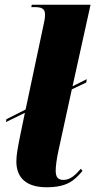

<svg xmlns="http://www.w3.org/2000/svg" viewBox="-20 -780 402 810"><path d="M176 10C264 10 294 -19 328 -59L321 -68C300 -44 278 -21 248 -21C225 -21 215 -32 215 -60C215 -76 218 -106 227 -146L283 -403L344 -432L346 -446L286 -416L362 -760H114L112 -750H129C167 -750 170 -734 170 -716C170 -704 166 -684 162 -667L88 -318L7 -277L5 -265L85 -304L67 -217C54 -154 49 -124 49 -99C49 -26 96 10 176 10Z"/></svg>

Font: Noto Serif Display Condensed Black
Style: Italic
Weight: 900
Width: 3
Italic angle: -12°
Designer: Monotype Design Team
Foundry: Monotype Imaging Inc.
Version: Version 2.009